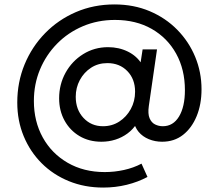

<svg xmlns="http://www.w3.org/2000/svg" viewBox="-20 -640 971 867"><path d="M58 -177Q58 -269 91 -349Q124 -429 183.5 -490Q243 -551 323 -585.5Q403 -620 497 -620Q584 -620 656 -589.5Q728 -559 780.5 -505.5Q833 -452 861.5 -383Q890 -314 890 -237Q890 -169 868 -115.5Q846 -62 806.5 -31Q767 0 712 0Q680 0 652 -11.5Q624 -23 606 -44.5Q588 -66 583 -96L598 -83Q581 -56 556 -37.5Q531 -19 501 -9.5Q471 0 438 0Q382 0 339 -25.5Q296 -51 271.5 -95.5Q247 -140 247 -196Q247 -259 276 -311.5Q305 -364 355.5 -395.5Q406 -427 468 -427Q517 -427 557.5 -407Q598 -387 620 -351L612 -339L624 -417H689L652 -161Q647 -126 655.5 -106Q664 -86 680.5 -78Q697 -70 715 -70Q762 -70 788.5 -114Q815 -158 815 -233Q815 -326 775.5 -397.5Q736 -469 665 -509.5Q594 -550 499 -550Q421 -550 354 -521.5Q287 -493 237.5 -442.5Q188 -392 160.5 -326Q133 -260 133 -184Q133 -92 173 -19.5Q213 53 285.5 95Q358 137 453 137Q497 137 540 127.5Q583 118 619 99L646 159Q603 182 552 194.5Q501 207 446 207Q362 207 291 178Q220 149 168 97Q116 45 87 -25Q58 -95 58 -177ZM590 -226Q590 -283 555 -319Q520 -355 465 -355Q423 -355 391 -334Q359 -313 340.5 -278.5Q322 -244 322 -203Q322 -145 357 -107.5Q392 -70 445 -70Q486 -70 518.5 -91Q551 -112 570.5 -147.5Q590 -183 590 -226Z"/></svg>

Font: Kosmopol Plus Jakarta Sans Italic It
Style: Regular
Weight: 400
Italic angle: -8.04999°
Designer: Gumpita Rahayu
Foundry: Tokotype
Version: Version 2.006